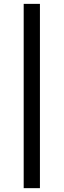

<svg xmlns="http://www.w3.org/2000/svg" viewBox="-20 -770 329 993"><path d="M102.5 203.1H186.5V-750H102.5Z"/></svg>

Font: Roboto Flex
Style: Regular
Weight: 400
Designer: Berlow after Robertson
Foundry: Google
Version: Version 3.200;gftools[0.9.32]